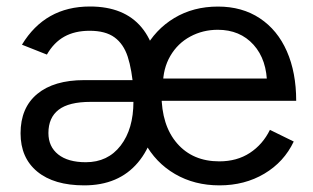

<svg xmlns="http://www.w3.org/2000/svg" viewBox="-20 -547 945 579"><path d="M383 -257.2Q383 -335.8 415.5 -396.9Q448 -458 505.5 -492.6Q563 -527.2 637.4 -527.2Q710.2 -527.2 763.5 -491.9Q816.8 -456.6 845 -392.5Q873.2 -328.4 873.2 -243H443.8L467 -263.6Q467 -168.8 514.1 -114.6Q561.2 -60.4 641.4 -60.4Q694.6 -60.4 733.5 -85.9Q772.4 -111.4 794 -155.4L865.8 -120.2Q836.6 -58.6 777.3 -23.3Q718 12 641.8 12Q566.6 12 507.8 -22.2Q449 -56.4 416 -117.9Q383 -179.4 383 -257.2ZM447 -310.2H809.6L785.4 -289.8Q785.4 -366.8 744.6 -412Q703.8 -457.2 636.6 -457.2Q591.8 -457.2 553.8 -436.8Q515.8 -416.4 493.6 -378.3Q471.4 -340.2 471.4 -290.6ZM250.4 -454.2Q205.8 -454.2 174.1 -436.6Q142.4 -419 121.4 -382.4L46.2 -412.2Q116 -527.4 251.2 -527.4Q354.4 -527.4 406.9 -464.4Q459.4 -401.4 459.4 -278.6V-182H391.4L383.2 -271.8Q377.8 -337.4 365.2 -375.9Q352.6 -414.4 325.4 -434.3Q298.2 -454.2 250.4 -454.2ZM42 -145Q42 -222 92.3 -263.7Q142.6 -305.4 234 -305.4H420.2V-239.8H253.4Q187.6 -239.8 156.8 -216Q126 -192.2 126 -145.8Q126 -104.8 155.5 -81.3Q185 -57.8 238.8 -57.8Q305.2 -57.8 343.8 -107.9Q382.4 -158 382.4 -240.6L454 -244Q454 -125.6 395.9 -56.8Q337.8 12 234 12Q142.8 12 92.4 -29.5Q42 -71 42 -145Z"/></svg>

Font: 寒蝉端黑体 Light
Style: Regular
Weight: 300
Designer: ChillDuanSans {Warren2060}; 
Source Han Sans {Ryoko NISHIZUKA 西塚涼子 (kana, bopomofo & ideographs); Paul D. Hunt (Latin, G
Foundry: ChillType&Adobe
Version: Version 1.300;Glyphs 3.3 (3306)